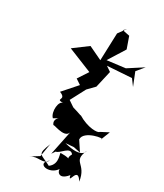

<svg xmlns="http://www.w3.org/2000/svg" viewBox="-214 -715 884 1035"><g transform="rotate(30 228.0 -197.5)"><path d="M328 63 371 72 332 13C327 -42 458 -63 434 -47L456 -103L408 -78C402 -66 340 -64 273 -105C290 -95 219 -125 204 -122C251 -107 230 -110 181 -146L230 -239L270 -280L294 -385L263 -406L413 -416L442 -377L410 -457L448 -503L358 -445L246 -431L311 -535L286 -606L241 -615L258 -632L223 -584C221 -527 219 -471 217 -414L133 -454L47 -390L198 -329L156 -265L189 -243L114 -158C174 -135 99 -113 163 -114C131 -119 125 -40 152 -15C218 -51 139 -22 175 18C160 2 257 52 271 4L240 155L255 133C280 131 312 67 339 102C313 150 367 125 285 126C269 118 313 181 261 218C196 182 173 200 211 111L208 123L196 195L146 226C190 199 225 230 253 190C188 237 285 263 323 200C312 207 336 266 387 203C401 264 399 132 446 210C431 103 358 138 398 46C398 46 397 99 278 67Z"/></g></svg>

Font: Charger Distortion
Style: 2It
Weight: 400
Designer: Jasper
Foundry: Cannot Into Space Fonts
Version: Version 0.98